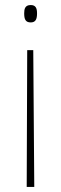

<svg xmlns="http://www.w3.org/2000/svg" viewBox="-20 -550 243 762"><path d="M127 -497C127 -517 122 -530 102 -530C79 -530 76 -514 76 -497C76 -474 81 -461 102 -461C122 -461 127 -475 127 -497ZM88 -351 86 192H116L112 -351Z"/></svg>

Font: Noto Sans Arabic UI Cn Th
Style: Regular
Weight: 100
Width: 3
Designer: Monotype Design Team, Nadine Chahine and Nizar Qandah
Foundry: Monotype Imaging Inc.
Version: Version 2.010